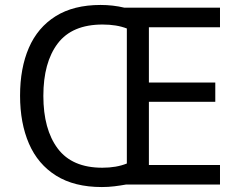

<svg xmlns="http://www.w3.org/2000/svg" viewBox="-20 -745 968 775"><path d="M386 -725Q436 -725 482 -714H868V-635H581V-412H849V-334H581V-79H868V0H488Q466 4 441.5 7Q417 10 391 10Q280 10 206.5 -36Q133 -82 97 -165Q61 -248 61 -359Q61 -470 96.5 -552Q132 -634 204.5 -679.5Q277 -725 386 -725ZM394 -646Q271 -646 213 -569.5Q155 -493 155 -358Q155 -223 213 -145.5Q271 -68 393 -68Q450 -68 492 -85V-630Q451 -646 394 -646Z"/></svg>

Font: Noto Sans Lepcha
Style: Regular
Weight: 400
Designer: Monotype Design Team
Foundry: Monotype Imaging Inc.
Version: Version 2.006; ttfautohint (v1.8.4.7-5d5b)